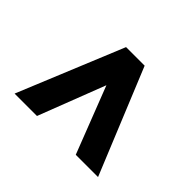

<svg xmlns="http://www.w3.org/2000/svg" viewBox="-91 -838 610 610"><g transform="rotate(45 213.5 -533.5)"><path d="M213.4 -581.1 126.5 -356H25.9L171.9 -710.9H255.4L400.9 -356H300.8Z"/></g></svg>

Font: Vazir Medium
Style: Medium
Weight: 500
Designer: Saber Rastikerdar
Foundry: Saber Rastikerdar
Version: Version 30.0.0